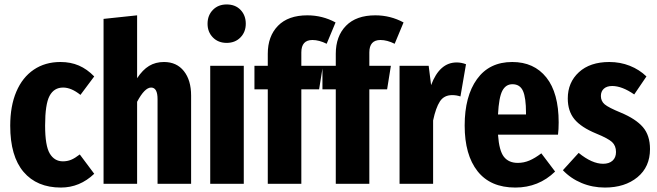

<svg xmlns="http://www.w3.org/2000/svg" viewBox="-20 -827 2957 864"><path d="M404 -483 342 -400Q301 -433 264 -433Q223 -433 203 -395.5Q183 -358 183 -262Q183 -171 204 -136Q225 -101 263 -101Q283 -101 300 -108Q317 -115 339 -132L404 -45Q339 17 254 17Q146 17 86 -53.5Q26 -124 26 -261Q26 -350 53.5 -414.5Q81 -479 132 -513.5Q183 -548 252 -548Q298 -548 335 -532Q372 -516 404 -483Z M840 -397V0H689V-381Q689 -433 660 -433Q631 -433 597 -369V0H446V-742L597 -758V-475Q622 -513 651 -530.5Q680 -548 718 -548Q775 -548 807.5 -507Q840 -466 840 -397Z M1077 -531V0H926V-531ZM1086 -720Q1086 -683 1062 -658.5Q1038 -634 1000 -634Q962 -634 938 -658.5Q914 -683 914 -720Q914 -758 938 -782.5Q962 -807 1000 -807Q1039 -807 1062.5 -782.5Q1086 -758 1086 -720Z M1336 -591V-531H1433L1416 -425H1336V0H1185V-425H1125V-531H1185V-585Q1185 -664 1231 -711Q1277 -758 1363 -758Q1431 -758 1490 -726L1450 -630Q1416 -647 1386 -647Q1336 -647 1336 -591Z M1642 -591V-531H1739L1722 -425H1642V0H1491V-425H1431V-531H1491V-585Q1491 -664 1537 -711Q1583 -758 1669 -758Q1737 -758 1796 -726L1756 -630Q1722 -647 1692 -647Q1642 -647 1642 -591Z M2077 -538 2052 -393Q2034 -399 2015 -399Q1978 -399 1959.5 -370.5Q1941 -342 1929 -285V0H1778V-531H1909L1920 -444Q1958 -546 2035 -546Q2056 -546 2077 -538Z M2491 -221H2221Q2226 -149 2247.5 -121.5Q2269 -94 2310 -94Q2337 -94 2362 -104.5Q2387 -115 2416 -137L2478 -55Q2404 17 2299 17Q2187 17 2129 -56.5Q2071 -130 2071 -262Q2071 -394 2126.5 -471Q2182 -548 2285 -548Q2383 -548 2438.5 -478.5Q2494 -409 2494 -276Q2494 -244 2491 -221ZM2347 -319Q2347 -387 2333.5 -417.5Q2320 -448 2286 -448Q2256 -448 2240.5 -418.5Q2225 -389 2221 -312H2347Z M2889 -483 2834 -402Q2779 -440 2735 -440Q2711 -440 2697.5 -428Q2684 -416 2684 -395Q2684 -372 2701 -357.5Q2718 -343 2774 -320Q2841 -292 2873 -255Q2905 -218 2905 -156Q2905 -76 2848.5 -29.5Q2792 17 2702 17Q2646 17 2597 -3.5Q2548 -24 2513 -61L2584 -139Q2644 -90 2694 -90Q2721 -90 2736.5 -104Q2752 -118 2752 -143Q2752 -171 2734.5 -187.5Q2717 -204 2663 -226Q2595 -254 2565 -290.5Q2535 -327 2535 -384Q2535 -456 2585 -502Q2635 -548 2722 -548Q2771 -548 2814 -531Q2857 -514 2889 -483Z"/></svg>

Font: Fira Sans Extra Condensed
Style: Bold
Weight: 700
Width: 1
Designer: Carrois Corporate & Edenspiekermann AG
Foundry: Carrois Corporate GbR & Edenspiekermann AG
Version: Version 4.203